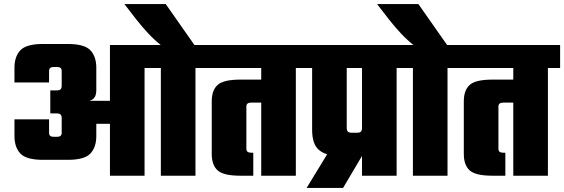

<svg xmlns="http://www.w3.org/2000/svg" viewBox="-20 -863 2771 943"><path d="M794 -843 937 -639H773Q738 -667 708.5 -698.5Q679 -730 649 -768L591 -843ZM520 -642H690V0H520ZM320 -368H567V-255H361ZM659 -642H750V-529H659ZM313 -647Q395 -647 424 -616Q453 -585 453 -530V-421Q453 -393 441 -380.5Q429 -368 406 -365V-360Q429 -357 441 -344.5Q453 -332 453 -304V-195Q453 -140 424 -109Q395 -78 313 -78H191Q109 -78 80 -109Q51 -140 51 -195V-277H221V-211Q221 -200 227 -195.5Q233 -191 244 -191H260Q271 -191 277 -195.5Q283 -200 283 -211V-282Q283 -296 277 -301Q271 -306 260 -306H227V-419H260Q271 -419 277 -424Q283 -429 283 -443V-514Q283 -525 277 -529.5Q271 -534 260 -534H244Q233 -534 227 -529.5Q221 -525 221 -514V-458H51V-530Q51 -585 80 -616Q109 -647 191 -647ZM770 -552H940V0H770ZM710 -642H1000V-529H710Z M1433 -552V0H1263V-552ZM960 -642H1493V-529H960ZM1276 -472V-359H1213Q1202 -359 1196 -354.5Q1190 -350 1190 -339V-133Q1190 -122 1196 -117.5Q1202 -113 1213 -113H1224V0H1160Q1078 0 1049 -26Q1020 -52 1020 -107V-365Q1020 -420 1049 -446Q1078 -472 1160 -472Z M1453 -642H1988V-529H1453ZM1758 -591H1928V0H1758ZM1513 -591H1683V-235Q1683 -221 1689 -216Q1695 -211 1706 -211H1735Q1746 -211 1752 -216Q1758 -221 1758 -235L1787 -146L1665 60H1486L1614 -150L1677 -98H1644Q1580 -98 1546.5 -126.5Q1513 -155 1513 -225Z M2008 -552H2178V0H2008ZM1948 -642H2238V-529H1948ZM2035 -843 2178 -639H2014Q1979 -667 1949.5 -698.5Q1920 -730 1890 -768L1832 -843Z M2671 -552V0H2501V-552ZM2198 -642H2731V-529H2198ZM2514 -472V-359H2451Q2440 -359 2434 -354.5Q2428 -350 2428 -339V-133Q2428 -122 2434 -117.5Q2440 -113 2451 -113H2462V0H2398Q2316 0 2287 -26Q2258 -52 2258 -107V-365Q2258 -420 2287 -446Q2316 -472 2398 -472Z"/></svg>

Font: Teko Light
Style: Bold
Weight: 700
Version: Version 2.000;gftools[0.9.28.dev9+g7d2139d.d20230707]